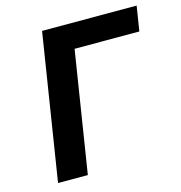

<svg xmlns="http://www.w3.org/2000/svg" viewBox="-102 -768 810 859"><g transform="rotate(-15 303.5 -338.0)"><path d="M288.9 -561H588.9L607.1 -676H169.1L62 0H200Z"/></g></svg>

Font: Fog Sans
Style: It
Weight: 700
Foundry: Intel Corporation
Version: Version 1.00